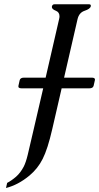

<svg xmlns="http://www.w3.org/2000/svg" viewBox="-20 -706 475 920"><path d="M230.5 -87.9Q208.5 8.3 184.6 55.2Q161.1 102.1 121.1 135.3Q66.9 180.2 8.8 194.8L14.2 170.4Q35.6 159.2 57.1 140.6Q78.1 122.1 93.8 92.3Q104 72.3 112.8 36.1Q121.1 0 141.1 -85L187 -282.7H83.5Q65.4 -282.7 68.4 -295.4L74.2 -321.3Q77.1 -334 95.2 -334H198.7L263.2 -614.3Q265.1 -622.1 265.1 -627.9Q265.1 -647.5 248 -654.3Q228 -662.1 228.5 -672.9Q228.5 -674.3 229 -675.8Q231.4 -685.5 241.2 -685.5H406.7Q417 -685.5 415 -675.8Q412.1 -663.1 385.3 -654.3Q358.9 -645.5 351.6 -614.3L287.1 -334H419.4Q435.1 -334 435.1 -324.7Q435.1 -323.2 434.6 -321.3L428.7 -295.4Q425.8 -282.7 407.7 -282.7H275.4Z"/></svg>

Font: Caudex
Style: Italic
Weight: 400
Italic angle: -13°
Version: Version 1.04